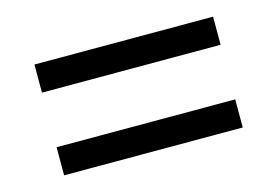

<svg xmlns="http://www.w3.org/2000/svg" viewBox="-51 -588 666 462"><g transform="rotate(-15 282.5 -357.0)"><path d="M60 -425V-495H505V-425ZM60 -219V-289H505V-219Z"/></g></svg>

Font: Noto Serif Ethiopic
Style: Bold
Weight: 700
Designer: Monotype Design Team
Foundry: Monotype Imaging Inc.
Version: Version 2.102; ttfautohint (v1.8.4.7-5d5b)